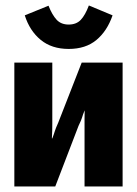

<svg xmlns="http://www.w3.org/2000/svg" viewBox="-20 -672 493 692"><path d="M31.7 0H179.2L263.2 -218.8Q273.4 -239.7 275.9 -248.8Q278.3 -257.8 284.7 -273.4H285.2Q284.7 -256.8 284.7 -245.6Q284.7 -234.4 284.7 -219.7V0H421.9V-446.3H274.4L189.9 -230Q180.2 -208.5 177.5 -199Q174.8 -189.5 168.5 -173.3H167Q168 -189.9 168.2 -201.4Q168.5 -212.9 168.5 -228V-446.3H31.7ZM227.5 -583.5Q200.2 -583.5 184.1 -600.8Q168 -618.2 154.8 -651.4L69.3 -616.7Q86.9 -561 126.7 -528.3Q166.5 -495.6 227.5 -495.6Q288.6 -495.6 327.4 -527.8Q366.2 -560.1 385.7 -616.7L300.3 -652.3Q287.1 -617.2 271 -600.3Q254.9 -583.5 227.5 -583.5Z"/></svg>

Font: Roboto Flex Super Cond Bold
Style: Regular
Weight: 700
Width: 3
Designer: Berlow after Robertson
Foundry: Google
Version: Version 3.000